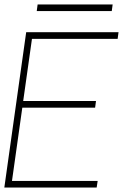

<svg xmlns="http://www.w3.org/2000/svg" viewBox="-30 -845 576 865"><path d="M-10.5 0 88 -700H504L500 -670H114L74.5 -390H402.5L398.5 -360H70.5L24 -30H410L405.5 0ZM139.5 -825H477.5L473.5 -795H135.5Z"/></svg>

Font: Urbanist Thin
Style: Italic
Weight: 100
Italic angle: -8°
Designer: Corey Hu
Foundry: Corey Hu
Version: Version 1.321; ttfautohint (v1.8.4.7-5d5b)